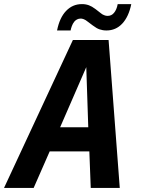

<svg xmlns="http://www.w3.org/2000/svg" viewBox="-75 -926 697 946"><path d="M206.1 -775.9H272.9C274.9 -787.1 280.8 -807.1 291 -819.3C297.9 -827.6 308.6 -834.5 322.3 -834.5C326.2 -834.5 331.1 -834 337.4 -831.5C344.7 -828.6 349.1 -825.7 357.9 -818.8L381.8 -800.8C397.5 -789.1 405.8 -784.7 416 -781.2C426.3 -777.8 437 -775.9 449.7 -775.9C480 -775.9 506.3 -787.1 527.3 -809.6C548.3 -832 563.5 -864.3 571.8 -905.8H504.9C501.5 -886.7 495.1 -872.6 486.8 -862.8C478.5 -852.5 467.8 -847.7 455.1 -847.7C449.7 -847.7 444.3 -848.6 438.5 -851.1C432.1 -853.5 426.8 -856.4 421.9 -860.8L396 -880.9C383.3 -890.6 372.6 -896.5 363.3 -899.9C352.5 -903.8 341.8 -905.8 328.6 -905.8C296.9 -905.8 271.5 -894 250.5 -872.1C229 -849.6 214.4 -817.4 206.1 -775.9ZM-55.2 0H90.8L169.9 -180.2H365.2L372.1 0H515.1L460 -729H284.2ZM221.2 -298.8 350.1 -595.2 359.9 -298.8Z"/></svg>

Font: Hack
Style: Bold Oblique
Weight: 700
Italic angle: -12°
Monospace: yes
Designer: Christopher Simpkins
Foundry: Christopher Simpkins
Version: Version 2.010